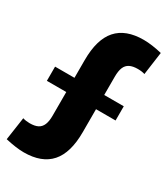

<svg xmlns="http://www.w3.org/2000/svg" viewBox="-203 -801 868 995"><g transform="rotate(30 231.0 -303.0)"><path d="M107 105Q84 105 55.5 101Q27 97 -3 90L17 -47Q26 -44 36.5 -42.5Q47 -41 58 -41Q89 -41 107 -50.5Q125 -60 133.5 -80.5Q142 -101 142 -134V-467Q142 -591 195 -651Q248 -711 355 -711Q379 -711 408 -707Q437 -703 465 -696L446 -559Q438 -562 427 -563.5Q416 -565 404 -565Q374 -565 355.5 -555.5Q337 -546 328.5 -525.5Q320 -505 320 -470V-138Q320 -15 267 45Q214 105 107 105ZM26 -361H437V-276H26Z"/></g></svg>

Font: Pathway Extreme Condensed ExtraBold
Style: Regular
Weight: 800
Width: 3
Version: Version 1.001;gftools[0.9.26]